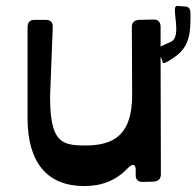

<svg xmlns="http://www.w3.org/2000/svg" viewBox="-20 -614 663 648"><path d="M605 -592 578 -594C554 -596 597 -492 557 -473C540 -465 529 -461 522 -457V-524C522 -540 513 -549 498 -548L450 -547C434 -546 425 -539 425 -523L426 -296C427 -161 366 -123 269 -123C188 -123 149 -133 149 -288L158 -522C159 -539 150 -547 134 -547H97C81 -547 73 -539 73 -522V-216C73 -65 139 14 265 14C325 14 373 -6 412 -47C428 -64 439 -60 438 -38V-25C437 -9 445 0 461 0L498 -1C514 -2 523 -10 523 -26L522 -422L526 -414C531 -405 524 -394 547 -407C611 -444 623 -478 623 -558C623 -582 621 -591 605 -592Z"/></svg>

Font: OpenDyslexic3
Style: Regular
Weight: 400
Designer: Abelardo Gonzalez
Version: Version 3.001;PS 003.001;hotconv 1.0.88;makeotf.lib2.5.64775